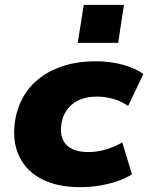

<svg xmlns="http://www.w3.org/2000/svg" viewBox="-20 -762 612 793"><path d="M312 11Q216 11 152 -22.5Q88 -56 59.5 -116Q31 -176 41 -254Q49 -314 76 -361.5Q103 -409 146.5 -441.5Q190 -474 247.5 -491.5Q305 -509 375 -509Q435 -509 488 -494.5Q541 -480 572 -456L509 -324Q484 -343 449.5 -353Q415 -363 380 -363Q347 -363 321 -354.5Q295 -346 276.5 -330Q258 -314 247 -292.5Q236 -271 233 -244Q226 -193 254.5 -163.5Q283 -134 346 -134Q380 -134 416.5 -144.5Q453 -155 485 -174L525 -42Q500 -26 465.5 -14Q431 -2 391.5 4.5Q352 11 312 11ZM301 -585 326 -742H492L468 -585Z"/></svg>

Font: Nunito Sans 10pt SemiExpanded Black
Style: Italic
Weight: 900
Width: 6
Italic angle: -9°
Designer: Vernon Adams
Foundry: Vernon Adams
Version: Version 3.101;gftools[0.9.27]